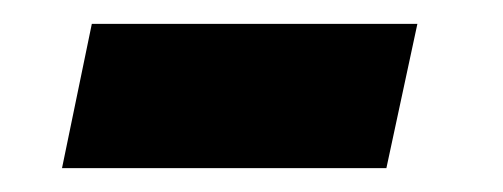

<svg xmlns="http://www.w3.org/2000/svg" viewBox="-20 -348 422 161"><path d="M32 -207 57 -328H330L304 -207Z"/></svg>

Font: Mona Sans Condensed
Style: Bold Italic
Weight: 700
Width: 3
Italic angle: -11.7°
Designer: Deni Anggara
Foundry: GitHub
Version: Version 1.001; ttfautohint (v1.8.4.7-5d5b);gftools[0.9.31]